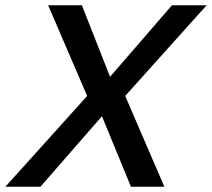

<svg xmlns="http://www.w3.org/2000/svg" viewBox="-58 -710 805 730"><path d="M-37.6 0 273.4 -345.2 125 -689.9H253.4L360.4 -418L595.7 -689.9H727.5L418 -345.2L566.9 0H439.9L329.6 -268.1L95.7 0Z"/></svg>

Font: HK Grotesk SemiBold Italic
Style: Regular
Weight: 600
Italic angle: -13°
Designer: Alfredo Marco Pradil and Stefan Peev
Foundry: Hanken Design Co.
Version: Version 1.000;PS 001.000;hotconv 1.0.88;makeotf.lib2.5.64775